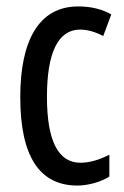

<svg xmlns="http://www.w3.org/2000/svg" viewBox="-20 -567 387 597"><path d="M221 10C251 10 292 0 320 -18V-86C289 -70 259 -61 230 -61C161 -61 126 -129 126 -266C126 -404 161 -475 229 -475C252 -475 276 -468 301 -455L326 -522C298 -538 265 -547 223 -547C101 -547 43 -441 43 -265C43 -82 102 10 221 10Z"/></svg>

Font: Noto Sans Lao Looped ExtraCondensed
Style: Regular
Weight: 400
Width: 2
Designer: Mark Frömberg, Ben Mitchell
Foundry: The Fontpad Ltd
Version: Version 1.003